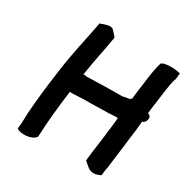

<svg xmlns="http://www.w3.org/2000/svg" viewBox="-164 -880 998 1019"><g transform="rotate(30 335.0 -370.5)"><path d="M106 -387C92 -286 82 -203 76 -112C75 -82 75 -53 71 -22V-19L72 -18C97 1 166 -5 184 -33L186 -34V-35C190 -132 199 -219 213 -326C216 -325 221 -325 226 -325H235C248 -325 283 -328 296 -328H336C360 -328 383 -330 406 -330H436C449 -330 458 -331 469 -332H477C480 -332 482 -332 487 -333H493C495 -333 498 -333 501 -332H503V-331C502 -316 500 -298 498 -281L494 -249C493 -241 491 -234 491 -223L475 -103C472 -84 472 -72 470 -56L469 -54L487 -38C500 -28 512 -14 539 -14C554 -14 569 -21 580 -26L584 -62C586 -68 587 -75 588 -81L590 -99C592 -116 594 -128 596 -146L604 -208C607 -227 608 -248 611 -267L614 -289C618 -319 622 -350 624 -381H629L630 -382C645 -390 650 -411 645 -423C642 -430 637 -432 629 -435L632 -464L650 -596C653 -614 656 -633 660 -648L664 -661L665 -662C668 -674 668 -686 669 -698L670 -702C641 -710 601 -712 569 -704H568L554 -696V-694C544 -661 538 -622 533 -584L527 -537C525 -522 522 -506 521 -491C520 -481 518 -473 518 -462C516 -460 514 -457 510 -453C505 -451 501 -450 496 -450C484 -449 475 -445 465 -444H425C400 -444 377 -443 352 -443C322 -443 280 -440 250 -440H246C241 -443 235 -443 229 -441C242 -530 260 -606 274 -691C274 -694 268 -702 268 -702L243 -728C226 -744 177 -721 167 -718V-714C146 -602 122 -509 106 -387Z"/></g></svg>

Font: Hussar Pisanka
Style: SbdKur
Weight: 600
Designer: Robert Jablonski
Foundry: Cannot Into Space Fonts
Version: Version 1.070